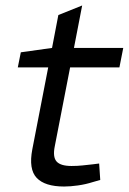

<svg xmlns="http://www.w3.org/2000/svg" viewBox="-20 -674 470 701"><path d="M214 7Q144 7 114 -24.5Q84 -56 98 -129L156 -428H45L56 -483L170 -499L193 -619L280 -654L250 -499H430L416 -428H236L180 -140Q172 -101 186.5 -84.5Q201 -68 241 -68Q263 -68 281 -70Q299 -72 318 -74L342 -77L346 -17L318 -9Q293 -1 265 3Q237 7 214 7Z"/></svg>

Font: REM Light
Style: Italic
Weight: 300
Italic angle: -11°
Designer: Octavio Pardo
Foundry: Ashler Design
Version: Version 1.005;gftools[0.9.28]